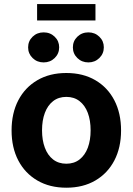

<svg xmlns="http://www.w3.org/2000/svg" viewBox="-20 -898 643 930"><path d="M301.3 11.2Q220.7 11.2 160.9 -23.7Q101.1 -58.6 68.6 -120.8Q36.1 -183.1 36.1 -266.1Q36.1 -349.6 68.6 -412.1Q101.1 -474.6 160.9 -509.5Q220.7 -544.4 301.3 -544.4Q382.3 -544.4 441.9 -509.5Q501.5 -474.6 533.9 -412.1Q566.4 -349.6 566.4 -266.1Q566.4 -183.1 533.9 -120.8Q501.5 -58.6 441.9 -23.7Q382.3 11.2 301.3 11.2ZM301.3 -105Q338.9 -105 365.2 -125.5Q391.6 -146 405.3 -182.4Q418.9 -218.8 418.9 -266.6Q418.9 -314.9 405.3 -351.3Q391.6 -387.7 365.2 -408.2Q338.9 -428.7 301.3 -428.7Q263.7 -428.7 237.3 -408.2Q210.9 -387.7 197.3 -351.3Q183.6 -314.9 183.6 -266.6Q183.6 -218.8 197.3 -182.4Q210.9 -146 237.3 -125.5Q263.7 -105 301.3 -105ZM408.2 -595.7Q376.5 -595.7 354.7 -616.9Q333 -638.2 333 -668.5Q333 -699.2 354.7 -720.2Q376.5 -741.2 408.2 -741.2Q439.5 -741.2 461.2 -720.2Q482.9 -699.2 482.9 -668.9Q482.9 -638.2 461.2 -616.9Q439.5 -595.7 408.2 -595.7ZM191.4 -595.7Q159.7 -595.7 137.9 -616.9Q116.2 -638.2 116.2 -668.5Q116.2 -699.2 137.9 -720.2Q159.7 -741.2 191.4 -741.2Q223.1 -741.2 244.9 -720.2Q266.6 -699.2 266.6 -668.9Q266.6 -638.2 244.9 -616.9Q223.1 -595.7 191.4 -595.7ZM442.4 -878.4V-798.8H159.7V-878.4Z"/></svg>

Font: Inter 20pt
Style: Bold
Weight: 700
Version: Version 4.001;git-66647c0bb